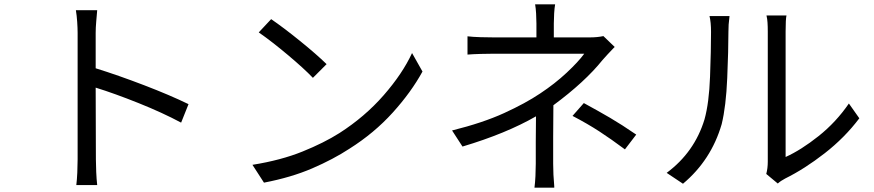

<svg xmlns="http://www.w3.org/2000/svg" viewBox="-20 -821 4020 883"><path d="M847 -342 813 -257Q727 -303 617 -347Q507 -391 420 -418L421 -88Q421 -64 422.5 -30Q424 4 427 30H331Q334 5 335.5 -27.5Q337 -60 337 -88V-670Q337 -691 335 -720.5Q333 -750 329 -774H427Q425 -750 422.5 -721.5Q420 -693 420 -670V-507Q523 -475 643 -429Q763 -383 847 -342Z M1227 -733Q1284 -694 1360 -632.5Q1436 -571 1482 -526L1419 -463Q1378 -506 1303.5 -568.5Q1229 -631 1170 -672ZM1141 -63Q1272 -84 1371 -124Q1470 -164 1541 -209Q1658 -284 1744.5 -383Q1831 -482 1875 -577L1923 -492Q1871 -397 1786 -303Q1701 -209 1587 -137Q1512 -88 1415.5 -46.5Q1319 -5 1194 19Z M2755 -655 2807 -605Q2803 -601 2799 -597Q2773 -570 2751 -545Q2670 -444 2525 -337Q2525 -272 2524 -190Q2524 -116 2524 -68Q2524 -19 2529 36Q2529 39 2529 42H2438Q2441 19 2442.5 -11.5Q2444 -42 2444 -68Q2444 -110 2444 -169Q2445 -233 2445 -286Q2308 -207 2107 -147L2059 -221Q2200 -256 2298.5 -301Q2397 -346 2464 -391Q2532 -436 2586 -486.5Q2640 -537 2667 -574H2252Q2226 -574 2190 -573Q2154 -572 2130 -570V-654Q2155 -651 2190.5 -650Q2226 -649 2251 -649H2447V-713Q2447 -734 2445.5 -759Q2444 -784 2441 -801H2533Q2530 -784 2528.5 -759Q2527 -734 2527 -713V-649H2692Q2727 -649 2755 -655ZM2613 -288 2665 -347Q2733 -310 2786 -279Q2839 -248 2906 -202L2854 -134Q2791 -181 2736.5 -216.5Q2682 -252 2613 -288Z M3121 24 3046 -26Q3174 -121 3220 -272Q3241 -347 3245.5 -469Q3250 -591 3250 -674Q3250 -719 3243 -747H3335Q3335 -743 3334 -737Q3330 -710 3330 -675Q3330 -592 3324.5 -462Q3319 -332 3299 -250Q3251 -85 3121 24ZM3557 23 3504 -21Q3511 -47 3511 -77V-676Q3511 -725 3506 -745Q3505 -748 3505 -750H3597Q3593 -733 3593 -676V-99Q3664 -131 3744.5 -195Q3825 -259 3884 -345L3932 -277Q3865 -188 3772.5 -116Q3680 -44 3591 0Q3570 11 3557 23Z"/></svg>

Font: Noto Sans CJK KR Regular (TTF)
Style: Regular
Weight: 400
Designer: Ryoko NISHIZUKA 西塚涼子 (kana & ideographs); Paul D. Hunt (Latin, Greek & Cyrillic); Wenlong ZHANG 张文龙 (bopomofo); Sandoll 
Foundry: Adobe Systems Incorporated
Version: Version 1.004;PS 1.004;hotconv 1.0.82;makeotf.lib2.5.63406